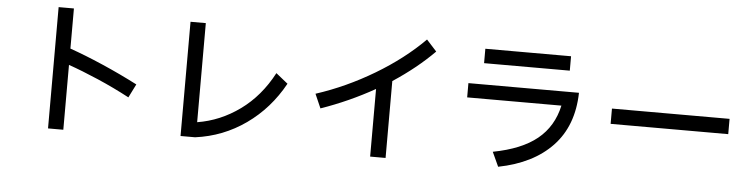

<svg xmlns="http://www.w3.org/2000/svg" viewBox="-48 -1028 5096 1301"><g transform="rotate(5 2500.0 -377.5)"><path d="M829 -222Q724 -278 611.5 -326.5Q499 -375 409 -406V35H305V-790H409V-517Q510 -482 634.5 -428Q759 -374 875 -314Z M1204 8V-769H1308V-95Q1463 -120 1596 -216Q1729 -312 1814 -473L1895 -408Q1800 -235 1646 -126Q1492 -17 1303 8Z M2880 -713Q2761 -593 2601 -488V35H2496V-425Q2322 -327 2132 -261L2090 -357Q2293 -423 2483 -536.5Q2673 -650 2811 -789Z M3210 -761H3793V-663H3210ZM3116 -519H3868Q3863 -294 3732 -156Q3601 -18 3366 28L3321 -70Q3515 -107 3620.5 -193Q3726 -279 3757 -422H3116Z M4900 -328H4100V-432H4900Z"/></g></svg>

Font: IBM Plex Sans JP Medium
Style: Regular
Weight: 500
Designer: Mike Abbink; Paul van der Laan; Pieter van Rosmalen; Wujin Sim; Yejin Wi; Jinhee Kim; Boomi Park; Yona Kim; Kichan Ma
Foundry: Sandoll Inc.
Version: Version 1.001